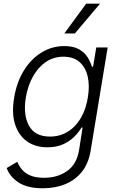

<svg xmlns="http://www.w3.org/2000/svg" viewBox="-20 -802 641 1038"><path d="M212 215.9Q128.2 215.9 80.4 184.5Q32.7 153.1 16 106.5L73.5 72.8Q81.7 93.4 97.7 113.3Q113.6 133.2 142.6 146.1Q171.5 159.1 218.8 159.1Q290.8 159.1 342.7 122.7Q394.5 86.3 407.3 10.3L426.5 -112.6H420.8Q406.2 -87.7 381.7 -63Q357.2 -38.4 321.2 -22Q285.2 -5.7 236.2 -5.7Q170.8 -5.7 125.5 -38Q80.3 -70.3 61.3 -130.5Q42.3 -190.7 56.5 -274.1Q70 -357.2 108.5 -419.9Q147 -482.6 203.7 -517.8Q260.3 -552.9 327.8 -552.9Q377.8 -552.9 408 -535.2Q438.2 -517.4 454 -491.7Q469.8 -465.9 476.9 -441.4H483.3L500.4 -545.5H562.1L469.8 14.2Q458.1 83.5 421.5 128.2Q384.9 172.9 330.8 194.4Q276.6 215.9 212 215.9ZM250.4 -63.6Q328.8 -63.6 383.7 -120Q438.6 -176.5 454.9 -275.2Q465.6 -339.1 454 -388.8Q442.5 -438.6 409.6 -467Q376.8 -495.4 323.5 -495.4Q268.5 -495.4 226.4 -465.9Q184.3 -436.4 157.1 -386.5Q130 -336.6 119.7 -275.2Q104.4 -181.5 136.7 -122.5Q169 -63.6 250.4 -63.6ZM327.8 -621.1 446 -782.3H521L384.6 -621.1Z"/></svg>

Font: Inter UI Light
Style: Italic
Weight: 300
Italic angle: 9.39999°
Designer: Rasmus Andersson
Foundry: rsms
Version: 3.2;8d6f07862